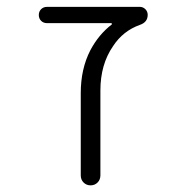

<svg xmlns="http://www.w3.org/2000/svg" viewBox="-20 -565 540 563"><path d="M307.6 -493.2Q308.6 -494.1 308.1 -495.6Q307.6 -497.1 305.7 -497.1H118.2Q107.4 -497.1 100.6 -503.9Q93.8 -510.7 93.8 -521Q93.8 -531.2 100.6 -538.1Q107.4 -544.9 118.2 -544.9H389.6Q399.4 -544.9 406.2 -538.1Q413.1 -531.2 413.1 -521.5Q413.1 -500 390.6 -492.2Q340.8 -474.6 311.5 -429.7Q274.4 -376 274.4 -299.8V-50.8Q274.4 -38.1 266.1 -29.8Q257.8 -21.5 245.6 -21.5Q233.4 -21.5 225.1 -29.8Q216.8 -38.1 216.8 -50.8V-292Q216.8 -363.3 245.1 -418Q269.5 -463.9 307.6 -493.2Z"/></svg>

Font: Rounded-X Mgen+ 1m light
Style: Regular
Weight: 200
Designer: [Source Han Sans]
Ryoko NISHIZUKA  (kana & ideographs); Paul D. Hunt (Latin, Greek & Cyrillic); Wenlong ZHANG  (bopomofo
Version: Version 1.059.20150602